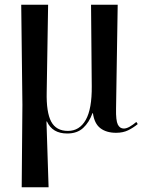

<svg xmlns="http://www.w3.org/2000/svg" viewBox="-20 -556 619 814"><path d="M72 238 75 -112 70 -536H184L178 -166Q176 -80 197 -40.5Q218 -1 268 -1Q317 -1 343.5 -47.5Q370 -94 369 -191L366 -536H479L472 -95Q471 -45 479.5 -28Q488 -11 505 -11Q516 -11 530 -19Q544 -27 558 -39L564 -30Q546 -15 524 -4Q502 7 472 7Q431 7 405.5 -12.5Q380 -32 374 -76H372Q358 -37 332.5 -13.5Q307 10 265 10Q202 10 179 -41H177L186 238Z"/></svg>

Font: Noto Serif Display SemiCondensed Medium
Style: Regular
Weight: 500
Width: 4
Designer: Monotype Design Team
Foundry: Monotype Imaging Inc.
Version: Version 2.009